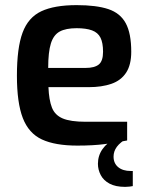

<svg xmlns="http://www.w3.org/2000/svg" viewBox="-20 -563 579 749"><path d="M282 5Q195 5 143.5 -19Q92 -43 69 -102.5Q46 -162 46 -268Q46 -376 68 -435.5Q90 -495 141 -519Q192 -543 279 -543Q356 -543 402.5 -527.5Q449 -512 470.5 -472.5Q492 -433 492 -361Q492 -310 472 -279.5Q452 -249 414.5 -236Q377 -223 326 -223H169Q171 -173 182.5 -143.5Q194 -114 224.5 -101Q255 -88 314 -88H476V-15Q435 -7 389.5 -1Q344 5 282 5ZM168 -298H314Q349 -298 365.5 -311.5Q382 -325 382 -361Q382 -396 372 -416Q362 -436 339 -444.5Q316 -453 279 -453Q237 -453 213 -440Q189 -427 178.5 -393.5Q168 -360 168 -298ZM468 166Q431 166 407.5 153.5Q384 141 373 120Q362 99 362 76Q362 44 380 18.5Q398 -7 431 -24H477Q449 -8 436 9.5Q423 27 423 48Q423 74 441 89Q459 104 490 104H498V163Q493 164 485 165Q477 166 468 166Z"/></svg>

Font: Exo Thin SemiBold
Style: Regular
Weight: 600
Version: Version 2.000